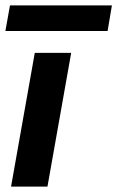

<svg xmlns="http://www.w3.org/2000/svg" viewBox="-20 -692 435 712"><path d="M21 0 109 -496H244L156 0ZM0 -577 17 -672H395L379 -577Z"/></svg>

Font: DM Sans 24pt
Style: Bold Italic
Weight: 700
Italic angle: -10°
Designer: Colophon Foundry, Jonny Pinhorn
Foundry: Colophon Foundry
Version: Version 4.004;gftools[0.9.30]